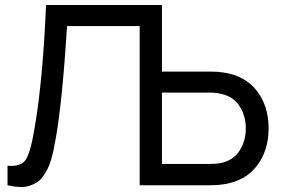

<svg xmlns="http://www.w3.org/2000/svg" viewBox="-20 -740 1133 767"><path d="M875 -450Q960 -437 1006.5 -376.5Q1053 -316 1053 -227Q1053 -139 1006.5 -78Q960 -17 875 -4Q851 0 822 0H538V-636H248Q229 -338 204 -194Q199 -167 195 -146.5Q191 -126 184.5 -103.5Q178 -81 170 -65.5Q162 -50 151.5 -35Q141 -20 127.5 -11.5Q114 -3 97 2.5Q80 8 58 7Q36 6 10 0V-78Q63 -73 82.5 -101.5Q102 -130 119 -233Q151 -420 164 -720H627V-454H822Q851 -454 875 -450ZM864 -89Q913 -100 937.5 -139Q962 -178 962 -227Q962 -276 937.5 -315Q913 -354 864 -365Q845 -370 819 -370H627V-85H819Q844 -85 864 -89Z"/></svg>

Font: Manrope Medium
Style: Medium
Weight: 500
Designer: Mikhail Sharanda
Foundry: Mikhail Sharanda
Version: Version 4.000;hotconv 1.0.109;makeotfexe 2.5.65596